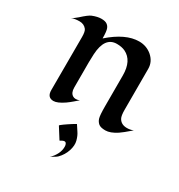

<svg xmlns="http://www.w3.org/2000/svg" viewBox="-181 -597 918 983"><g transform="rotate(30 278.5 -105.5)"><path d="M92.8 -33.2 93.3 -347.2Q93.3 -379.9 84.5 -391.1Q69.3 -410.6 42.5 -410.6Q15.6 -410.6 -5.4 -402.8Q7.3 -407.7 27.8 -425.8Q65.4 -460.4 81.1 -466.3Q110.4 -478 132.6 -478Q154.8 -478 165.8 -470.7Q176.8 -463.4 181.6 -451.2Q188 -436 188 -393.6Q279.3 -474.1 358.9 -474.1Q402.3 -474.1 434.6 -446.8Q468.3 -417.5 468.3 -375.5V-134.3Q468.3 -98.1 476.1 -84.5Q490.7 -58.6 524.9 -58.6Q544.4 -58.6 562 -65.9Q518.6 -28.3 502 -17.6Q463.9 7.3 435.3 7.3Q406.7 7.3 394.8 -2.9Q382.8 -13.2 377.9 -28.8Q372.6 -45.9 372.6 -98.6V-281.2Q372.6 -368.7 315.4 -396.5Q294.9 -406.2 266.1 -406.2Q195.3 -406.2 189.5 -301.3Q188 -274.9 188 -253.9V-103Q188 -71.8 207 -60.5Q213.9 -56.2 224.1 -56.2Q234.4 -56.2 245.6 -61Q235.4 -52.2 221.2 -40Q207 -27.8 191.4 -16.6Q152.8 9.8 129.9 9.8Q92.8 9.8 92.8 -33.2ZM257.3 267.1Q297.4 227.1 297.4 184.6Q297.4 168.5 289.6 161.6Q281.7 155.3 260.3 168.9Q258.3 169.9 258.3 169.4L217.3 104.5Q216.3 103.5 221.7 99.1Q227.1 94.7 235.4 88.6Q243.7 82.5 253.9 75.9Q264.2 69.3 272.9 63.5Q293 50.8 293.5 51.3Q303.7 67.9 315.2 84.5Q326.7 101.1 333.5 126.7Q340.3 152.3 329.6 185.1Q318.8 217.8 294.4 242.2Q290 246.6 279.8 252.9Q261.7 263.2 257.3 267.1Z"/></g></svg>

Font: Fondamento
Style: Regular
Weight: 400
Version: Version 1.000